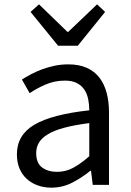

<svg xmlns="http://www.w3.org/2000/svg" viewBox="-20 -853 604 886"><path d="M217 13Q183 13 154 2.5Q125 -8 103.5 -27.5Q82 -47 70 -75.5Q58 -104 58 -141Q58 -230 138.5 -277.5Q219 -325 392 -344Q392 -370 387 -395Q382 -420 369.5 -439Q357 -458 335 -469.5Q313 -481 280 -481Q232 -481 190.5 -463Q149 -445 117 -423L81 -486Q100 -498 123.5 -510.5Q147 -523 174 -533Q201 -543 231.5 -549.5Q262 -556 295 -556Q345 -556 380.5 -540Q416 -524 438.5 -495Q461 -466 472 -425Q483 -384 483 -334V0H408L400 -65H397Q358 -33 313 -10Q268 13 217 13ZM243 -60Q283 -60 317.5 -78.5Q352 -97 392 -132V-285Q323 -276 276.5 -263.5Q230 -251 201 -233.5Q172 -216 159.5 -194.5Q147 -173 147 -147Q147 -100 174.5 -80Q202 -60 243 -60ZM121 -798 160 -833 291 -706H295L428 -833L465 -798L339 -642H248Z"/></svg>

Font: Kinto Sans
Style: Regular
Weight: 400
Designer: Authors: Ryoko NISHIZUKA  (kana & ideographs); Paul D. Hunt (Latin, Greek & Cyrillic); Wenlong ZHANG  (bopomofo); Sandol
Foundry: Adobe Systems Incorporated, ookami Inc.
Version: Version 0.001